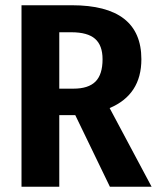

<svg xmlns="http://www.w3.org/2000/svg" viewBox="-20 -712 598 732"><path d="M267 -273H206V0H62V-692H254Q519 -692 519 -486Q519 -351 398 -300L558 0H399ZM260 -374Q317 -374 344 -401Q371 -428 371 -486Q371 -539 342.5 -564Q314 -589 252 -589H206V-374Z"/></svg>

Font: Fira Sans Condensed SemiBold
Style: Regular
Weight: 600
Width: 3
Designer: bBox Type GmbH & Carrois Corporate GbR & Edenspiekermann AG
Foundry: bBox Type GmbH & Carrois Corporate GbR & Edenspiekermann AG
Version: Version 4.301